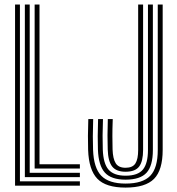

<svg xmlns="http://www.w3.org/2000/svg" viewBox="-20 -820 780 848"><path d="M46.5 0V-800H68V-19H332.8V0ZM89.8 -37.8V-800H111.2V-56.8H332.8V-37.8ZM133 -75.5V-800H154.5V-94.5H332.8V-75.5ZM534.5 8.5Q447.5 8.5 409.9 -30.6Q372.2 -69.8 369.2 -157.8Q368.2 -189.2 368.4 -220.2Q368.5 -251.2 370 -294.2H391.5Q390 -247.8 390 -218.2Q390 -188.8 391 -158.5Q393.8 -78.5 427.2 -43.9Q460.8 -9.2 534.5 -9.2Q610.8 -9.2 643.8 -43.8Q676.8 -78.2 676.8 -157.8V-800H698.5V-157.8Q698.5 -68.8 660.4 -30.1Q622.2 8.5 534.5 8.5ZM534.5 -26.5Q471 -26.5 443 -57.8Q415 -89 412.5 -159.2Q411.5 -189.5 411.6 -218.5Q411.8 -247.5 413.2 -294.2H434.8Q433.2 -252.8 433.1 -221.5Q433 -190.2 434 -159.5Q436.2 -97.2 459.6 -70.6Q483 -44 534.5 -44Q589.2 -44 611.4 -71.4Q633.5 -98.8 633.5 -157.5V-800H655.2V-157.8Q655.2 -87.5 627.2 -57Q599.2 -26.5 534.5 -26.5ZM534.5 -61.5Q493.5 -61.5 475.4 -84.6Q457.2 -107.8 455.8 -160.2Q454.8 -192 454.8 -222.1Q454.8 -252.2 456.2 -294.2H478Q476.2 -247 476.4 -218.8Q476.5 -190.5 477.2 -160.2Q478.5 -119 491 -99Q503.5 -79 534.5 -79Q565.8 -79 578 -98.1Q590.2 -117.2 590.2 -157.5V-800H612V-157.5Q612 -108 594.8 -84.8Q577.5 -61.5 534.5 -61.5Z"/></svg>

Font: Big Shoulders Inline Display
Style: Bold
Weight: 700
Designer: Patric King
Foundry: XO Type Co
Version: Version 1.000